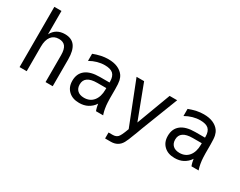

<svg xmlns="http://www.w3.org/2000/svg" viewBox="-108 -1324 2624 2097"><g transform="rotate(30 1204.0 -276.0)"><path d="M95.2 0H185.1V-309.1C185.1 -364.7 196.3 -407.7 219.2 -437.5C241.2 -466.3 272.5 -481.9 315.4 -481.9C352.5 -481.9 379.9 -470.2 397 -447.3C414.1 -424.3 422.9 -388.2 422.9 -338.9V0H513.2V-338.9C513.2 -413.1 499.5 -468.8 472.2 -505.4C445.8 -540.5 404.8 -560.1 346.7 -560.1C310.1 -560.1 277.3 -552.2 250 -536.1C222.7 -520 201.2 -496.1 185.1 -464.8V-759.8H95.2Z M852.5 14.2C892.1 14.2 927.2 6.8 958 -9.3C986.8 -24.4 1019 -50.3 1038.1 -83C1039.1 -72.8 1042.5 -56.6 1045.9 -42.5C1050.3 -24.4 1055.7 -7.8 1059.1 0H1149.4C1147.9 -2.9 1140.6 -24.4 1136.2 -44.4C1132.8 -56.6 1128.4 -83 1125 -110.4C1122.1 -134.8 1121.6 -162.6 1120.6 -200.2V-312C1120.6 -360.4 1118.2 -395.5 1112.8 -419.9C1108.4 -439.9 1100.1 -461.4 1086.4 -480.5C1067.9 -506.3 1039.1 -526.9 1009.3 -539.6C977.1 -553.2 939.5 -560.1 893.6 -560.1C863.8 -560.1 834.5 -557.1 804.2 -550.8C770.5 -543.9 735.4 -532.2 708.5 -522V-432.1C738.3 -449.2 768.6 -461.9 799.8 -470.7C831.1 -479.5 861.8 -483.9 893.1 -483.9C939.5 -483.9 975.6 -474.1 997.1 -454.6C1019 -434.6 1030.3 -400.9 1030.3 -359.4V-345.2H909.7C830.6 -345.2 770.5 -329.6 730 -297.9C689 -266.1 668.5 -219.7 668.5 -159.7C668.5 -102.5 687 -63 718.3 -33.2C751.5 -1.5 795.4 14.2 852.5 14.2ZM871.1 -61C833.5 -61 806.6 -71.3 788.1 -88.4C769 -106 758.3 -130.9 758.3 -164.6C758.3 -200.7 770.5 -228.5 798.3 -247.6C824.7 -265.6 864.3 -274.9 916.5 -274.9H1030.3V-254.9C1030.3 -195.8 1015.6 -147.5 987.3 -112.8C959 -78.1 919.4 -61 871.1 -61Z M1293.9 208H1366.2C1396 208 1422.4 201.7 1444.8 189C1470.2 174.8 1486.8 155.8 1501 130.9C1510.7 113.8 1526.9 80.1 1565.9 -25.4C1598.1 -111.8 1576.2 -55.7 1623 -175.8L1767.1 -546.9H1671.9L1512.2 -119.1L1350.1 -546.9H1254.9L1466.3 -8.8C1440.9 61.5 1423.8 94.7 1409.2 109.9C1396.5 123 1376 132.8 1347.2 132.8H1293.9Z M2056.6 14.2C2096.2 14.2 2131.3 6.8 2162.1 -9.3C2190.9 -24.4 2223.1 -50.3 2242.2 -83C2243.2 -72.8 2246.6 -56.6 2250 -42.5C2254.4 -24.4 2259.8 -7.8 2263.2 0H2353.5C2352.1 -2.9 2344.7 -24.4 2340.3 -44.4C2336.9 -56.6 2332.5 -83 2329.1 -110.4C2326.2 -134.8 2325.7 -162.6 2324.7 -200.2V-312C2324.7 -360.4 2322.3 -395.5 2316.9 -419.9C2312.5 -439.9 2304.2 -461.4 2290.5 -480.5C2272 -506.3 2243.2 -526.9 2213.4 -539.6C2181.2 -553.2 2143.6 -560.1 2097.7 -560.1C2067.9 -560.1 2038.6 -557.1 2008.3 -550.8C1974.6 -543.9 1939.5 -532.2 1912.6 -522V-432.1C1942.4 -449.2 1972.7 -461.9 2003.9 -470.7C2035.2 -479.5 2065.9 -483.9 2097.2 -483.9C2143.6 -483.9 2179.7 -474.1 2201.2 -454.6C2223.1 -434.6 2234.4 -400.9 2234.4 -359.4V-345.2H2113.8C2034.7 -345.2 1974.6 -329.6 1934.1 -297.9C1893.1 -266.1 1872.6 -219.7 1872.6 -159.7C1872.6 -102.5 1891.1 -63 1922.4 -33.2C1955.6 -1.5 1999.5 14.2 2056.6 14.2ZM2075.2 -61C2037.6 -61 2010.7 -71.3 1992.2 -88.4C1973.1 -106 1962.4 -130.9 1962.4 -164.6C1962.4 -200.7 1974.6 -228.5 2002.4 -247.6C2028.8 -265.6 2068.4 -274.9 2120.6 -274.9H2234.4V-254.9C2234.4 -195.8 2219.7 -147.5 2191.4 -112.8C2163.1 -78.1 2123.5 -61 2075.2 -61Z"/></g></svg>

Font: Hack
Style: Regular
Weight: 400
Monospace: yes
Designer: Christopher Simpkins
Foundry: Christopher Simpkins
Version: Version 2.010